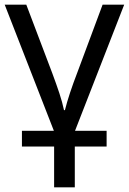

<svg xmlns="http://www.w3.org/2000/svg" viewBox="-20 -556 548 816"><path d="M507.8 -536.1 298.8 0H433.1V66.9H297.9V240.2H210V66.9H73.2V0H209L0 -536.1H91.8L202.1 -245.1Q219.2 -199.2 232.2 -160.2Q245.1 -121.1 252 -87.9H255.9Q264.2 -121.1 277.6 -161.6Q291 -202.1 309.1 -249L416 -536.1Z"/></svg>

Font: Kurinto Seri
Style: Regular
Weight: 400
Designer: Kurinto was developed by Clint Goss from a range of fonts that are compatible with the SIL Open Font License Version 1.1
Foundry: Clinton F. Goss
Version: Version 2.196; July 25, 2020